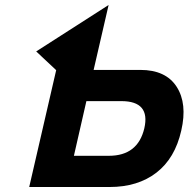

<svg xmlns="http://www.w3.org/2000/svg" viewBox="-20 -749 755 769"><path d="M706 -226Q681 -115 606.5 -57.5Q532 0 419 0H97L205 -468L125 -543L415 -729L355 -469H542Q644 -469 687.5 -401.5Q731 -334 706 -226ZM416 -125Q532 -125 558 -235Q583 -344 466 -344H326L276 -125Z"/></svg>

Font: Miedinger
Style: Bold-Italic
Weight: 700
Italic angle: -13°
Version: Version 001.000